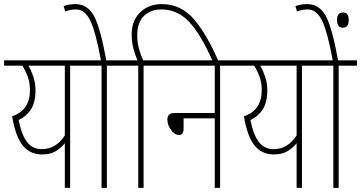

<svg xmlns="http://www.w3.org/2000/svg" viewBox="-20 -916 1760 936"><path d="M322 0V-596H411V-622H0V-596H89Q105 -570 115.5 -541.5Q126 -513 126 -477Q126 -378 39 -349Q56 -249 91.5 -206Q127 -163 186 -163Q226 -163 252.5 -179.5Q279 -196 296 -218V0ZM185 -189Q136 -189 109.5 -227Q83 -265 71 -331Q108 -348 130.5 -382Q153 -416 153 -476Q153 -512 142.5 -542.5Q132 -573 119 -596H296V-256Q253 -189 185 -189Z M501 0V-596H590V-622H498Q469 -783 437.5 -839.5Q406 -896 347 -896Q329 -896 314.5 -893Q300 -890 290 -886L298 -860Q323 -870 350 -870Q394 -870 420.5 -814.5Q447 -759 472 -622H399V-596H475V0Z M680 -596H769V-622H678Q667 -645 658 -676.5Q649 -708 649 -744Q649 -807 682 -838.5Q715 -870 766 -870Q845 -870 902 -809.5Q959 -749 1018 -615H1046Q990 -746 926.5 -821Q863 -896 769 -896Q705 -896 663.5 -856Q622 -816 622 -750Q622 -709 631 -677Q640 -645 650 -622H578V-596H654V0H680Z M757 -596H1027V-365H831Q796 -365 796 -334Q796 -306 814 -282Q832 -258 853 -258Q875 -258 875 -289V-339H1027V0H1053V-596H1142V-622H757Z M1452 0V-596H1541V-622H1130V-596H1219Q1235 -570 1245.5 -541.5Q1256 -513 1256 -477Q1256 -378 1169 -349Q1186 -249 1221.5 -206Q1257 -163 1316 -163Q1356 -163 1382.5 -179.5Q1409 -196 1426 -218V0ZM1315 -189Q1266 -189 1239.5 -227Q1213 -265 1201 -331Q1238 -348 1260.5 -382Q1283 -416 1283 -476Q1283 -512 1272.5 -542.5Q1262 -573 1249 -596H1426V-256Q1383 -189 1315 -189Z M1651 -781Q1680 -781 1680 -818Q1680 -855 1652 -855Q1623 -855 1623 -818Q1623 -781 1651 -781ZM1631 0V-596H1720V-622H1628Q1599 -783 1567.5 -839.5Q1536 -896 1477 -896Q1459 -896 1444.5 -893Q1430 -890 1420 -886L1428 -860Q1453 -870 1480 -870Q1524 -870 1550.5 -814.5Q1577 -759 1602 -622H1529V-596H1605V0Z"/></svg>

Font: Noto Sans Devanagari Extra Condensed Thin
Style: Regular
Weight: 250
Width: 2
Designer: Monotype Design Team
Foundry: Monotype Imaging Inc.
Version: 1.000